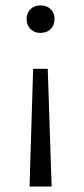

<svg xmlns="http://www.w3.org/2000/svg" viewBox="-20 -488 309 703"><path d="M154.8 -236 169 195H88.2L101.3 -236ZM128 -468.2Q151.3 -468.2 165.5 -454.5Q179.7 -440.8 179.7 -418.1Q179.7 -395.8 165.5 -381.6Q151.3 -367.5 128 -367.5Q105.8 -367.5 91.6 -381.6Q77.4 -395.8 77.4 -418.1Q77.4 -440.8 91.6 -454.5Q105.8 -468.2 128 -468.2Z"/></svg>

Font: Ysabeau
Style: Bold
Weight: 700
Designer: Christian Thalmann (Catharsis Fonts)
Version: Version 2.000;gftools[0.9.27.dev2+g8671c4b]